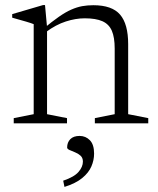

<svg xmlns="http://www.w3.org/2000/svg" viewBox="-20 -485 620 755"><path d="M165 -378V-36L243.5 -20.5V0H34V-20.5L112.5 -36V-390Q104.5 -393.5 83.2 -399.8Q62 -406 28 -415.5V-429.5L149 -465H157ZM353 -20.5 431 -36V-294Q431 -338 419.8 -364Q408.5 -390 382.8 -401.5Q357 -413 313 -413Q277.5 -413 238.8 -400.5Q200 -388 161.5 -359.5L150 -371.5Q185 -400.5 211.5 -419Q238 -437.5 260.2 -447.2Q282.5 -457 303.2 -460.8Q324 -464.5 347 -464.5Q420.5 -464.5 452.2 -427.5Q484 -390.5 484 -311.5V-36L563 -20.5V0H353ZM228.5 225.5Q271.5 211 288.8 191Q306 171 306 150.5Q306 135.5 296.5 127Q287 118.5 274.8 113.8Q262.5 109 253.2 104.8Q244 100.5 244 95Q244 75 256.5 62.2Q269 49.5 293 49.5Q317 49.5 333.5 66.5Q350 83.5 350 119Q350 145 339.2 169.8Q328.5 194.5 303.2 215.2Q278 236 233.5 250Z"/></svg>

Font: Newsreader Light
Style: Regular
Weight: 300
Designer: Hugues Gentile
Foundry: Production Type
Version: Version 1.003